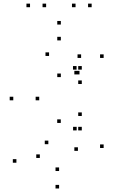

<svg xmlns="http://www.w3.org/2000/svg" viewBox="-20 -848 660 1073"><path d="M250.2 -42.2V-62.2H230.2V-42.2ZM408.4 -119.2V-139.2H388.4V-119.2ZM437.1 -119.2V-139.2H417.1V-119.2ZM437.1 -199.8V-219.8H417.1V-199.8ZM319.7 -160.9V-180.9H299.7V-160.9ZM199.2 -287.4V-307.4H179.2V-287.4ZM320 -417.1V-437.1H300V-417.1ZM437.1 -378.5V-398.5H417.1V-378.5ZM437.1 -458.8V-478.8H417.1V-458.8ZM407.9 -458.8V-478.8H387.9V-458.8ZM254.2 -535.3V-555.3H234.2V-535.3ZM54.2 -287.4V-307.4H34.2V-287.4ZM559.2 -524.2V-544.2H539.2V-524.2ZM433.3 -524.2V-544.2H413.3V-524.2ZM424.2 -432.1V-452.1H404.2V-432.1ZM415.5 -432.1V-452.1H395.5V-432.1ZM415.5 -4.9V-24.9H395.5V-4.9ZM310.3 107.7V87.7H290.3V107.7ZM202.6 34.8V14.8H182.6V34.8ZM71.7 61.4V41.4H51.7V61.4ZM310.3 205.3V185.3H290.3V205.3ZM559.2 -20.9V-40.9H539.2V-20.9ZM320 -622.2V-642.2H300V-622.2ZM492.2 -807.7V-827.7H472.2V-807.7ZM402.2 -807.7V-827.7H382.2V-807.7ZM320 -710.8V-730.8H300V-710.8ZM237.8 -807.7V-827.7H217.8V-807.7ZM147.8 -807.7V-827.7H127.8V-807.7Z"/></svg>

Font: Monaspace Neon Dots Var
Style: Regular
Weight: 400
Designer: Riley Cran and the Lettermatic Team
Version: Version 1.100 (Monaspace Neon Dots)